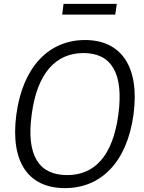

<svg xmlns="http://www.w3.org/2000/svg" viewBox="-20 -958 741 988"><path d="M314 10C501 10 634 -125 667 -369C700 -615 603 -752 418 -752C231 -752 97 -614 64 -368C32 -124 126 10 314 10ZM307 -938 300 -883H573L581 -938ZM325 -57C182 -57 114 -156 143 -368C171 -583 268 -685 410 -685C551 -685 618 -584 589 -368C560 -155 467 -57 325 -57Z"/></svg>

Font: Cheyenne Sans Light
Style: Italic
Weight: 300
Italic angle: -8.13011°
Designer: The Public Sans project authors (U.S. Web Design System), Libre Franklin designed by Pablo Impallari and Rodrigo Fuenzal
Foundry: The Cheyenne Sans Project Authors
Version: Version 2.007